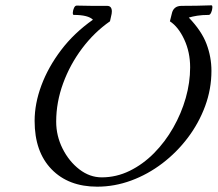

<svg xmlns="http://www.w3.org/2000/svg" viewBox="-20 -688 818 721"><path d="M345 13Q237 13 173.5 -52.5Q110 -118 110 -234Q110 -299 135.5 -367.5Q161 -436 209.5 -500Q258 -564 329 -614Q311 -632 257 -632Q253 -632 253.5 -641Q254 -650 258 -658.5Q262 -667 268 -667Q297 -666 325 -666Q353 -666 382 -666Q400 -666 400 -645Q400 -637 397 -626L393 -608Q334 -567 288.5 -506.5Q243 -446 217 -375Q191 -304 191 -231Q191 -178 215 -130Q239 -82 278 -52Q317 -22 362 -22Q417 -22 467 -46.5Q517 -71 558.5 -113Q600 -155 630.5 -208.5Q661 -262 677.5 -320Q694 -378 694 -435Q694 -492 672 -539.5Q650 -587 618 -608L625 -636Q631 -666 662 -666Q690 -666 718 -666.5Q746 -667 774 -668Q778 -668 777.5 -659Q777 -650 773 -641Q769 -632 764 -632Q739 -632 720.5 -629Q702 -626 689 -622Q737 -572 755.5 -523Q774 -474 774 -422Q774 -354 750.5 -290Q727 -226 685.5 -171Q644 -116 589.5 -74.5Q535 -33 472.5 -10Q410 13 345 13Z"/></svg>

Font: Junicode SmExp
Style: Italic
Weight: 400
Width: 6
Italic angle: -11°
Designer: Peter S. Baker
Version: Version 2.205; ttfautohint (v1.8.4)